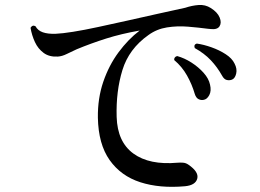

<svg xmlns="http://www.w3.org/2000/svg" viewBox="-20 -743 1040 767"><path d="M719 1Q618 10 540.5 -15Q463 -40 418 -103.5Q373 -167 371 -273Q370 -350 392.5 -416Q415 -482 453.5 -534Q492 -586 538 -621Q464 -608 404 -589Q344 -570 286 -546Q266 -537 247 -527.5Q228 -518 211 -517Q177 -515 154.5 -531.5Q132 -548 119.5 -575Q107 -602 102 -632Q110 -645 122 -638Q131 -621 151 -614Q171 -607 202 -608Q228 -609 272 -616Q316 -623 371.5 -635Q427 -647 488 -660.5Q549 -674 608.5 -687.5Q668 -701 720 -712Q747 -721 773.5 -723Q800 -725 822 -711Q849 -694 857.5 -673Q866 -652 857 -638Q848 -624 822 -627Q818 -627 811 -628Q773 -633 730.5 -636.5Q688 -640 647 -633.5Q606 -627 573 -603Q495 -548 469 -463Q443 -378 446 -276Q449 -176 513 -129.5Q577 -83 689 -93Q701 -94 712 -93Q723 -92 733 -85Q775 -56 768 -29.5Q761 -3 719 1ZM793 -344Q783 -342 773 -347Q763 -352 758 -368Q747 -406 727 -441.5Q707 -477 676 -503Q675 -509 678.5 -513.5Q682 -518 688 -519Q717 -511 745 -493Q773 -475 793.5 -452Q814 -429 819 -405Q825 -380 816 -363Q807 -346 793 -344ZM907 -425Q897 -421 886 -423.5Q875 -426 867 -441Q848 -475 822 -502.5Q796 -530 758 -551Q753 -565 766 -569Q794 -565 825 -554Q856 -543 881.5 -526.5Q907 -510 917 -489Q928 -468 923.5 -449Q919 -430 907 -425Z"/></svg>

Font: Zen Old Mincho SemiBold
Style: Regular
Weight: 600
Version: Version 1.500